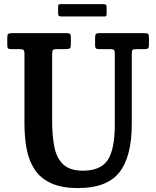

<svg xmlns="http://www.w3.org/2000/svg" viewBox="-20 -914 772 950"><path d="M525 -671H470Q458 -671 454.2 -675Q450.5 -679 450.5 -691V-725.5Q450.5 -740.5 454.2 -745.2Q458 -750 472.5 -750H694Q708 -750 712.5 -746.5Q717 -743 717 -728.5V-692Q717 -678 712.5 -674.5Q708 -671 696 -671H656.5Q641 -671 636.5 -667.2Q632 -663.5 632 -648V-300Q632 -139 570.5 -61.2Q509 16.5 367 16.5Q285 16.5 232.8 -7.5Q180.5 -31.5 151.8 -74.8Q123 -118 112 -176.2Q101 -234.5 101 -303V-649Q101 -664 95.2 -667.5Q89.5 -671 75 -671H36.5Q22.5 -671 19.2 -675.2Q16 -679.5 16 -693.5V-728.5Q16 -742 20.8 -746Q25.5 -750 38.5 -750H308Q320.5 -750 325.5 -746.8Q330.5 -743.5 330.5 -730V-694Q330.5 -679 325.8 -675Q321 -671 306 -671H263.5Q246.5 -671 242.2 -666.8Q238 -662.5 238 -645.5V-316Q238 -241.5 249.2 -186Q260.5 -130.5 293.5 -100Q326.5 -69.5 390.5 -69.5Q478 -69.5 513 -122.2Q548 -175 548 -300V-647.5Q548 -663 543.8 -667Q539.5 -671 525 -671ZM267.5 -848.5V-880Q267.5 -887 269.2 -890.2Q271 -893.5 277.5 -893.5H490.5Q500 -893.5 503.8 -890.8Q507.5 -888 507.5 -878V-847.5Q507.5 -839.5 506 -836Q504.5 -832.5 496.5 -832.5H285Q275.5 -832.5 271.5 -835.2Q267.5 -838 267.5 -848.5Z"/></svg>

Font: Besley* Narrow Semi
Style: Regular
Weight: 600
Width: 4
Designer: Owen Earl
Foundry: indestructible type*
Version: Version 3.000; ttfautohint (v1.8.3)